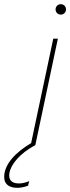

<svg xmlns="http://www.w3.org/2000/svg" viewBox="-138 -695 336 919"><path d="M139 -510H117L11 -10C-60 32 -118 89 -118 152C-118 191 -89 204 -55 204C-42 204 -26 202 -4 194L2 172C-15 179 -31 183 -47 183C-74 183 -94 173 -94 145C-94 99 -42 37 31 0ZM128 -650C128 -636 139 -625 153 -625C167 -625 178 -636 178 -650C178 -664 167 -675 153 -675C139 -675 128 -664 128 -650Z"/></svg>

Font: Nacelle Thin
Style: Italic
Weight: 100
Italic angle: -12°
Designer: Sora Sagano
Foundry: Sora Sagano
Version: Version 1.000;FEAKit 1.0